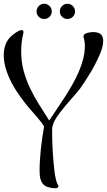

<svg xmlns="http://www.w3.org/2000/svg" viewBox="-20 -834 570 1023"><path d="M529.8 -616.2Q529.8 -597.2 523.7 -576.9Q517.6 -556.6 509.8 -540Q489.3 -492.7 463.1 -449Q437 -405.3 407.2 -362.8Q399.4 -352.1 386.5 -337.2Q373.5 -322.3 358.4 -305.2Q343.3 -288.1 327.6 -269.5Q312 -251 298.3 -232.7Q284.7 -214.4 274.7 -197.5Q264.6 -180.7 261.2 -167Q257.8 -154.8 257.8 -141.6Q257.8 -128.4 257.8 -117.2Q257.8 -105.5 258.5 -83.7Q259.3 -62 260.5 -35.4Q261.7 -8.8 264.2 20Q266.6 48.8 269.8 74.7Q272.9 100.6 277.6 120.8Q282.2 141.1 288.1 150.9Q289.1 152.8 290 154.8Q291 156.7 291 159.2Q291 162.6 288.8 164.6Q286.6 166.5 283.7 167.5Q280.8 168.5 277.8 168.7Q274.9 168.9 272.9 168.9Q262.2 168.9 252.2 167Q242.2 165 232.9 162.1Q218.3 157.2 210 147.5Q201.7 137.7 197.3 125.2Q192.9 112.8 191.9 98.9Q190.9 85 190.9 71.8Q190.9 46.9 192.9 17.1Q194.8 -12.7 198 -43.2Q201.2 -73.7 205.6 -103.5Q210 -133.3 214.8 -159.2Q210.9 -168 200.4 -181.9Q189.9 -195.8 177 -210.7Q164.1 -225.6 151.9 -239.3Q139.6 -252.9 132.8 -261.2Q109.4 -289.6 85.7 -322.3Q62 -355 43 -390.9Q23.9 -426.8 12 -464.8Q0 -502.9 0 -542Q0 -570.8 9.5 -596.7Q19 -622.6 40 -641.1Q44.4 -645 51.3 -650.6Q58.1 -656.2 65.7 -661.4Q73.2 -666.5 81.1 -670.2Q88.9 -673.8 95.2 -673.8Q105 -673.8 105 -663.1Q105 -661.6 105 -659.7Q105 -657.7 104 -655.8Q98.6 -632.3 95.7 -609.4Q92.8 -586.4 92.8 -562Q92.8 -506.3 105.5 -458.5Q118.2 -410.6 139.2 -366.2Q160.2 -321.8 187 -279.1Q213.9 -236.3 242.2 -191.9Q260.3 -219.2 281.2 -250Q302.2 -280.8 323.2 -313.5Q344.2 -346.2 364 -380.6Q383.8 -415 398.9 -450Q414.1 -484.9 423.1 -519.8Q432.1 -554.7 432.1 -588.9Q432.1 -601.6 430.4 -613.3Q428.7 -625 424.8 -636.2V-640.1Q424.8 -647.5 430.9 -651.9Q437 -656.2 445.1 -658.7Q453.1 -661.1 461.7 -662.1Q470.2 -663.1 475.1 -663.1Q487.3 -663.1 497.3 -660.9Q507.3 -658.7 514.6 -653.3Q522 -647.9 525.9 -638.9Q529.8 -629.9 529.8 -616.2ZM255.9 -773.9Q255.9 -755.9 243.9 -744.4Q231.9 -732.9 214.8 -732.9Q198.7 -732.9 186.8 -744.4Q174.8 -755.9 174.8 -773.9Q174.8 -781.7 178 -789.1Q181.2 -796.4 186.8 -802Q192.4 -807.6 199.5 -810.8Q206.5 -814 214.8 -814Q223.6 -814 231 -810.8Q238.3 -807.6 243.9 -802Q249.5 -796.4 252.7 -789.1Q255.9 -781.7 255.9 -773.9ZM379.9 -773.9Q379.9 -755.9 367.9 -744.4Q356 -732.9 338.9 -732.9Q322.8 -732.9 310.8 -744.4Q298.8 -755.9 298.8 -773.9Q298.8 -781.7 302 -789.1Q305.2 -796.4 310.8 -802Q316.4 -807.6 323.5 -810.8Q330.6 -814 338.9 -814Q347.7 -814 355 -810.8Q362.3 -807.6 367.9 -802Q373.5 -796.4 376.7 -789.1Q379.9 -781.7 379.9 -773.9Z"/></svg>

Font: Montez
Style: Regular
Weight: 400
Designer: Astigmatic (AOETI)
Foundry: Astigmatic (AOETI)
Version: Version 1.000